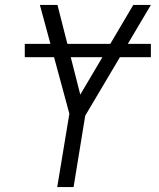

<svg xmlns="http://www.w3.org/2000/svg" viewBox="-20 -755 640 775"><path d="M211 0 260 -296 141 -735H212L304 -373L518 -735H589L324 -288L277 0ZM80 -524V-578H589V-524Z"/></svg>

Font: Iosevka Light Extended Oblique
Style: Regular
Weight: 300
Width: 7
Italic angle: -9°
Monospace: yes
Designer: Belleve Invis
Foundry: Belleve Invis
Version: Version 32.5.0; ttfautohint (v1.8.4)